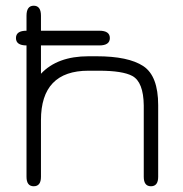

<svg xmlns="http://www.w3.org/2000/svg" viewBox="-20 -648 644 675"><path d="M291 -399.4Q124 -399.4 124 -225.6V-26.4Q124 6.8 98.6 6.8Q73.2 6.8 73.2 -26.4V-488.3Q36.1 -488.3 36.1 -514.2Q36.1 -540 73.2 -540V-592.8Q73.2 -627.9 98.6 -627.9Q124 -627.9 124 -592.8V-540H329.1Q366.2 -540 366.2 -514.2Q366.2 -488.3 329.1 -488.3H124V-388.7Q181.6 -450.2 291 -450.2H319.3Q431.6 -450.2 483.9 -415.5Q536.1 -380.9 536.1 -278.3V-26.4Q536.1 6.8 510.7 6.8Q485.4 6.8 485.4 -26.4V-277.3Q484.4 -359.4 445.3 -380.9Q411.1 -399.4 328.1 -399.4Q324.2 -399.4 319.3 -399.4Z"/></svg>

Font: Jura
Style: Book
Weight: 400
Version: Version 2.5